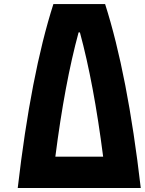

<svg xmlns="http://www.w3.org/2000/svg" viewBox="-20 -937 722 957"><path d="M378.3 -775.4H371.7Q302.7 -522.1 255.9 -156.2H494.1Q447.3 -521.5 378.3 -775.4ZM68.4 0Q134.1 -566.4 246.1 -916.7H503.9Q615.9 -566.4 681.6 0Z"/></svg>

Font: Monoid
Style: Bold
Weight: 700
Width: 4
Designer: Andreas Larsen (@larsenwork)
Version: Version 0.61